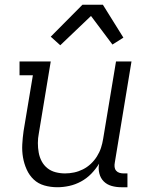

<svg xmlns="http://www.w3.org/2000/svg" viewBox="-20 -778 640 806"><path d="M221 8Q192 8 166 0.5Q140 -7 121.5 -24.5Q103 -42 92 -66.5Q81 -91 76.5 -117.5Q72 -144 73.5 -172Q75 -200 79 -228L118 -462H62V-520H193L143 -218Q139 -198 139 -177.5Q139 -157 142.5 -137.5Q146 -118 155 -101Q164 -84 179 -72Q194 -60 213.5 -55Q233 -50 253 -50Q272 -50 291 -54Q310 -58 328 -67Q346 -76 361 -90Q376 -104 387 -121.5Q398 -139 404 -157.5Q410 -176 413 -195L467 -520H532L462 -96Q460 -86 461 -77Q462 -68 467.5 -61.5Q473 -55 481.5 -52.5Q490 -50 499 -50H515V8H489Q468 8 448.5 2.5Q429 -3 415.5 -16.5Q402 -30 397 -50Q392 -70 396 -91Q382 -68 363 -48.5Q344 -29 320 -16Q296 -3 270.5 2.5Q245 8 221 8ZM233 -588 193 -624 326 -758H412L498 -620L452 -591L362 -711Z"/></svg>

Font: Iosevka Etoile Light
Style: Italic
Weight: 300
Italic angle: -9°
Designer: Belleve Invis
Foundry: Belleve Invis
Version: Version 22.1.2; ttfautohint (v1.8.4)